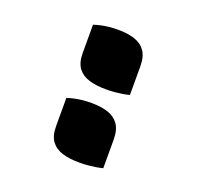

<svg xmlns="http://www.w3.org/2000/svg" viewBox="-105 -668 810 791"><g transform="rotate(20 300.0 -272.5)"><path d="M421 -321Q406 -317 390 -314.5Q374 -312 357 -310.5Q340 -309 319 -309Q277 -309 245.5 -318.5Q214 -328 196.5 -351.5Q179 -375 179 -417V-541Q194 -546 210 -549.5Q226 -553 244 -555Q262 -557 284 -557Q326 -557 356.5 -547Q387 -537 404 -513Q421 -489 421 -445ZM421 0Q406 4 390 6.5Q374 9 357 10.5Q340 12 319 12Q277 12 245.5 2.5Q214 -7 196.5 -30.5Q179 -54 179 -96V-220Q194 -225 210 -228.5Q226 -232 244 -234Q262 -236 284 -236Q326 -236 356.5 -226Q387 -216 404 -192Q421 -168 421 -124Z"/></g></svg>

Font: Recursive Monospace Casual Black
Style: Regular
Weight: 900
Version: Version 1.047